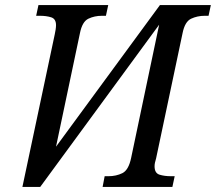

<svg xmlns="http://www.w3.org/2000/svg" viewBox="-20 -734 848 754"><path d="M195 -599Q197 -608 198.5 -618Q200 -628 200 -635Q200 -660 181 -666Q162 -672 137 -672H122L131 -714H405L396 -672H380Q351 -672 327 -660.5Q303 -649 294 -604L200 -158L608 -714H808L799 -672H784Q755 -672 730.5 -660.5Q706 -649 697 -604L593 -112Q590 -102 588.5 -95Q587 -88 587 -81Q587 -54 606.5 -48Q626 -42 651 -42H666L657 0H383L391 -42H406Q436 -42 460.5 -54Q485 -66 495 -114L605 -637L138 0H68Z"/></svg>

Font: Noto Serif SemiCondensed
Style: Italic
Weight: 400
Width: 4
Italic angle: -12°
Designer: Monotype Design Team
Foundry: Monotype Imaging Inc.
Version: Version 2.013